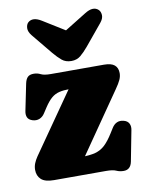

<svg xmlns="http://www.w3.org/2000/svg" viewBox="-81 -749 621 819"><g transform="rotate(-10 229.5 -339.0)"><path d="M415 -336 202 -28 176.5 -77H219.5Q257.5 -77 281.5 -83.5Q305.5 -90 323.5 -107Q341.5 -124 360.5 -154.5L374 -176Q383 -190.5 395.8 -196.2Q408.5 -202 425.5 -197.5Q441.5 -193.5 447.8 -181.2Q454 -169 450.5 -152.5L425 -20.5Q421.5 -3.5 412.2 4.8Q403 13 388.5 13Q371 13 357 6.5Q343 0 313.5 0H88.5Q50 0 33.2 -15.5Q16.5 -31 16.5 -57Q16.5 -71.5 21.8 -84.8Q27 -98 36.5 -112L251.5 -420.5L283 -371H222Q195.5 -371 176.5 -366.5Q157.5 -362 142.5 -349.2Q127.5 -336.5 111 -311.5L96 -288.5Q86.5 -273.5 72.5 -268Q58.5 -262.5 42.5 -267.5Q26.5 -272.5 21.2 -284Q16 -295.5 19.5 -312L43 -427Q47 -445.5 55.8 -453.8Q64.5 -462 81.5 -462Q97.5 -462 111 -455Q124.5 -448 154 -448H383.5Q415 -448 429.2 -436Q443.5 -424 443.5 -401Q443.5 -387 437 -372.5Q430.5 -358 415 -336ZM293 -593.5 156.5 -678Q137.5 -690 122.5 -690.8Q107.5 -691.5 97 -681.5Q89 -673.5 88.2 -658.2Q87.5 -643 101.5 -625.5L175 -536Q193 -514.5 209.2 -501Q225.5 -487.5 250 -487.5Q274 -487.5 290.2 -501Q306.5 -514.5 324.5 -536L398.5 -625.5Q413 -643 412 -658.2Q411 -673.5 402.5 -681.5Q392 -691.5 377 -690.8Q362 -690 343 -678L206.5 -593.5Z"/></g></svg>

Font: Fraunces 144pt S100 Black
Style: Regular
Weight: 900
Version: Version 1.000